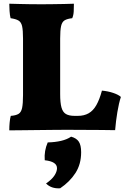

<svg xmlns="http://www.w3.org/2000/svg" viewBox="-20 -699 681 1034"><path d="M399 -75Q433 -75 457.5 -89Q482 -103 499 -133Q516 -163 529 -211Q562 -208 590 -198.5Q618 -189 631 -177Q620 -143 612 -95Q604 -47 600 2Q571 1 525.5 1Q480 1 430.5 0.5Q381 0 339 0Q313 0 268.5 0.5Q224 1 175.5 1.5Q127 2 87 2.5Q47 3 30 3Q30 -19 32 -40Q34 -61 38 -75Q65 -77 79.5 -85.5Q94 -94 99 -117.5Q104 -141 104 -187V-491Q104 -536 99 -558Q94 -580 79.5 -588.5Q65 -597 37 -601Q33 -616 31.5 -639.5Q30 -663 30 -679Q62 -678 87 -677.5Q112 -677 139.5 -676.5Q167 -676 204 -676Q228 -676 261 -676.5Q294 -677 326 -677.5Q358 -678 378 -679Q378 -659 377 -638Q376 -617 369 -601Q342 -598 328 -589.5Q314 -581 309 -558.5Q304 -536 304 -491V-192Q304 -146 311 -120.5Q318 -95 335 -85Q352 -75 382 -75ZM363 37Q392 45 404.5 64Q417 83 417 121Q417 185 386.5 232.5Q356 280 304 315Q256 318 228 289Q259 268 273 246.5Q287 225 287 207Q287 171 221 164Q219 138 223 114.5Q227 91 237 68Q277 67 309 59.5Q341 52 363 37Z"/></svg>

Font: Vollkorn Black
Style: Regular
Weight: 900
Designer: Friedrich Althausen
Foundry: Friedrich Althausen
Version: Version 5.000